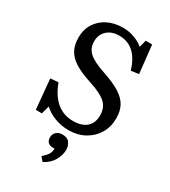

<svg xmlns="http://www.w3.org/2000/svg" viewBox="-233 -825 1064 1204"><g transform="rotate(30 299.0 -223.0)"><path d="M316 14Q265 14 216.5 -4Q168 -22 136 -53L120 6H76L56 -210L113 -215Q174 -50 313 -50Q375 -50 409 -80Q443 -110 443 -165Q443 -220 408 -253Q373 -286 286 -314Q211 -338 166 -366Q121 -394 101 -431.5Q81 -469 81 -521Q81 -579 108 -622Q135 -665 183 -689.5Q231 -714 295 -714Q336 -714 375.5 -700Q415 -686 443 -662L456 -714H503L525 -512L469 -504Q423 -659 298 -659Q244 -659 211 -629Q178 -599 178 -549Q178 -500 212 -469Q246 -438 333 -409Q410 -383 455 -354.5Q500 -326 520 -289Q540 -252 540 -200Q540 -138 511 -89.5Q482 -41 431.5 -13.5Q381 14 316 14ZM276 268 252 239Q282 213 291 195Q300 177 300 158H290Q262 158 250.5 144.5Q239 131 239 112Q239 87 255.5 71.5Q272 56 300 56Q336 56 351.5 78.5Q367 101 367 128Q367 167 344 206.5Q321 246 276 268Z"/></g></svg>

Font: Literata 12pt
Style: Regular
Weight: 400
Designer: Latin by Veronika Burian and Jose Scaglione. Greek by Irene Vlachou. Cyrillic by Vera Evstafieva.
Foundry: TypeTogether
Version: Version 3.002